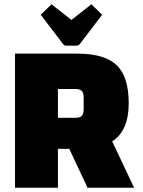

<svg xmlns="http://www.w3.org/2000/svg" viewBox="-20 -875 665 895"><path d="M388 0 303 -181H250V0H50V-625H340Q468 -625 524 -571Q580 -517 580 -394Q580 -265 503 -216L605 0ZM250 -326H331Q353 -326 361.5 -335Q370 -344 370 -368V-418Q370 -442 361.5 -451Q353 -460 331 -460H250ZM313 -782 406 -855 456 -806 353 -671Q347 -662 337 -662H289Q279 -662 273 -671L170 -806L220 -855Z"/></svg>

Font: Changa ExtraBold
Style: Regular
Weight: 800
Designer: Eduardo Rodriguez Tunni
Foundry: Eduardo Rodriguez Tunni
Version: Version 2.002; ttfautohint (v1.5) -l 8 -r 50 -G 220 -x 14 -H